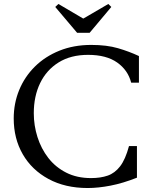

<svg xmlns="http://www.w3.org/2000/svg" viewBox="-20 -936 770 966"><path d="M421 10Q308 10 224 -35.5Q140 -81 94.5 -160Q49 -239 49 -340Q49 -416 76.5 -483Q104 -550 155.5 -601Q207 -652 279 -681Q351 -710 439 -710Q517 -710 573.5 -693.5Q630 -677 679 -654V-520H640Q624 -583 569.5 -621.5Q515 -660 423 -660Q336 -660 275 -622Q214 -584 182 -518Q150 -452 150 -366Q150 -305 168.5 -246.5Q187 -188 223 -141.5Q259 -95 313 -67.5Q367 -40 438 -40Q486 -40 522 -52.5Q558 -65 584.5 -99.5Q611 -134 629 -201H669V-42Q598 -14 536 -2Q474 10 421 10ZM368 -771 258 -901 274 -916 398 -843H400L525 -916L540 -901L431 -771Z"/></svg>

Font: Hedvig Letters Serif 14pt
Style: Regular
Weight: 400
Designer: Alexander Örn & Tor Weibull
Foundry: Kanon Foundry
Version: Version 1.000; ttfautohint (v1.8.4.7-5d5b)